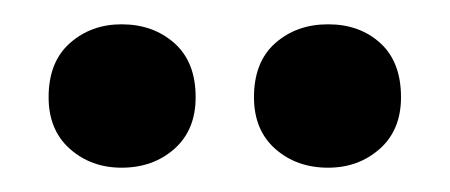

<svg xmlns="http://www.w3.org/2000/svg" viewBox="-20 -758 370 158"><path d="M20 -678Q20 -707 37.5 -722.5Q55 -738 80 -738Q106 -738 123.5 -722.5Q141 -707 141 -678Q141 -651 123.5 -635.5Q106 -620 80 -620Q55 -620 37.5 -635.5Q20 -651 20 -678ZM250 -738Q276 -738 293 -722.5Q310 -707 310 -678Q310 -651 292.5 -635.5Q275 -620 250 -620Q224 -620 206.5 -635.5Q189 -651 189 -678Q189 -707 206.5 -722.5Q224 -738 250 -738Z"/></svg>

Font: Minipax
Style: Regular
Weight: 400
Designer: Raphaël Ronot, Igor Stepanchenko (Cyrillic)
Foundry: steppetype
Version: Version 1.002